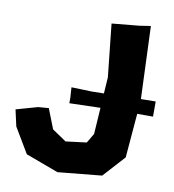

<svg xmlns="http://www.w3.org/2000/svg" viewBox="-80 -762 771 852"><g transform="rotate(10 305.0 -335.5)"><path d="M231.4 -362.3 234.4 -316.4V-291L374 -294.9L366.2 -175.8L340.8 -132.8L247.1 -121.1L183.6 -164.1L148.4 -253.9L100.6 -250L3.9 -222.7L20.5 -148.4L87.9 -35.2L235.4 19.5L433.6 0L522.5 -97.7L539.1 -296.9H610.4V-365.2L543.9 -364.3L531.2 -691.4L480.5 -683.6L357.4 -671.9L382.8 -433.6L377.9 -360.4L324.2 -359.4Z"/></g></svg>

Font: MaokenAssortedSans-TC
Style: Regular
Weight: 500
Version: Version 0.83